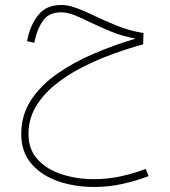

<svg xmlns="http://www.w3.org/2000/svg" viewBox="-20 -369 679 767"><path d="M224.6 -349.1Q165.5 -349.1 134 -310.3Q102.5 -271.5 90.8 -216.8L87.9 -204.6L117.2 -198.2L119.6 -210.4Q129.9 -256.3 153.1 -288.1Q176.3 -319.8 224.6 -319.8Q249.5 -319.8 277.8 -308.3Q306.2 -296.9 339.8 -280.3Q377.4 -262.2 422.4 -243.4Q467.3 -224.6 522 -214.8Q436.5 -189.5 355.2 -154.8Q273.9 -120.1 208.3 -74.2Q142.6 -28.3 103.8 31.2Q64.9 90.8 64.9 166.5Q64.9 238.3 105.5 285.2Q146 332 212.2 355Q278.3 377.9 356 377.9Q414.6 377.9 470.2 365.5Q525.9 353 573.7 334.5L562 305.7Q518.1 322.8 465.1 334.7Q412.1 346.7 355 346.7Q287.6 346.7 227.8 327.6Q168 308.6 130.9 268.6Q93.8 228.5 93.8 166.5Q93.8 107.4 122.1 58.8Q150.4 10.3 198.5 -29.1Q246.6 -68.4 306.4 -99.1Q366.2 -129.9 429.7 -152.8Q493.2 -175.8 551.8 -191.9L553.2 -236.8Q496.1 -246.6 448.2 -265.9Q400.4 -285.2 359.9 -304.7Q334.5 -316.9 311 -326.9Q287.6 -336.9 266.4 -343Q245.1 -349.1 224.6 -349.1Z"/></svg>

Font: Estedad-FD-VF Thin
Style: Regular
Weight: 100
Designer: Amin Abedi
Version: Version 5.0